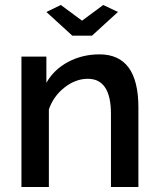

<svg xmlns="http://www.w3.org/2000/svg" viewBox="-20 -750 637 770"><path d="M166 -702 224 -730 309 -667 394 -730 453 -702 349 -607H270ZM535 -319V0H425V-293Q425 -434 332 -434Q283 -434 238.5 -399Q194 -364 176 -311V0H66V-523H166V-418Q196 -471 253 -501.5Q310 -532 379 -532Q535 -532 535 -319Z"/></svg>

Font: Raleway
Style: Regular
Weight: 600
Designer: Matt McInerney, Pablo Impallari, Rodrigo Fuenzalida
Foundry: Matt McInerney, Pablo Impallari, Rodrigo Fuenzalida
Version: Version 1.000;PS 001.001;hotconv 1.0.56; ttfautohint (v1.5)